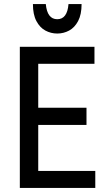

<svg xmlns="http://www.w3.org/2000/svg" viewBox="-20 -919 540 939"><path d="M77 0V-690H442V-607H167V-392H403V-308H167V-83H446V0ZM141 -899H204Q211 -825 260 -825Q309 -825 315 -899H379Q379 -848 362 -816Q345 -784 318 -769.5Q291 -755 260 -755Q229 -755 202 -769.5Q175 -784 158 -816Q141 -848 141 -899Z"/></svg>

Font: Radio Canada Condensed
Style: Regular
Weight: 400
Width: 3
Designer: Charles Daoud, Etienne Aubert Bonn, Alexandre Saumier Demers, Jacques Le Bailly
Foundry: Radio-Canada
Version: Version 2.104; ttfautohint (v1.8.4.7-5d5b);gftools[0.9.28.de